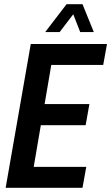

<svg xmlns="http://www.w3.org/2000/svg" viewBox="-20 -897 531 917"><path d="M7 0 127 -687H491L473 -587H225L193 -400H407L389 -299H175L141 -100H392L374 0ZM196 -744 298 -877H374L428 -744H363L315 -867H359L265 -744Z"/></svg>

Font: Archivo ExtraCondensed SemiBold
Style: Italic
Weight: 600
Width: 2
Italic angle: -10°
Designer: Hector Gatti
Foundry: Omnibus-Type
Version: Version 2.001